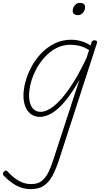

<svg xmlns="http://www.w3.org/2000/svg" viewBox="-113 -795 731 1334"><path d="M100 519Q45 519 -1.5 493Q-48 467 -88 424Q-93 418 -93 411Q-93 404 -85 397Q-77 389 -71.5 389.5Q-66 390 -62 395Q-23 438 17.5 461Q58 484 104 484Q147 484 174.5 464Q202 444 222 404.5Q242 365 260 307L439 -241Q389 -152 341.5 -94.5Q294 -37 249.5 -10Q205 17 163 17Q129 17 103.5 -1Q78 -19 64 -52.5Q50 -86 50 -131Q50 -177 64.5 -229.5Q79 -282 107 -333.5Q135 -385 176 -427Q217 -469 269 -494Q321 -519 383 -519Q415 -519 451 -509Q487 -499 516 -479L523 -500Q525 -508 530 -511.5Q535 -515 545 -515Q557 -515 560 -508.5Q563 -502 560 -494L299 310Q277 378 252 425Q227 472 191.5 495.5Q156 519 100 519ZM169 -18Q211 -18 262.5 -59Q314 -100 371.5 -183.5Q429 -267 488 -392L506 -447Q467 -471 435.5 -477.5Q404 -484 376 -484Q324 -484 280 -461.5Q236 -439 200.5 -401Q165 -363 140 -316.5Q115 -270 102 -222Q89 -174 89 -131Q89 -98 98 -72.5Q107 -47 124.5 -32.5Q142 -18 169 -18ZM428 -690Q412 -690 402 -697.5Q392 -705 392 -719Q392 -741 406.5 -758Q421 -775 442 -775Q458 -775 468 -768Q478 -761 478 -746Q478 -725 464.5 -707.5Q451 -690 428 -690Z"/></svg>

Font: Playwrite US Trad Thin
Style: Regular
Weight: 250
Designer: Veronika Burian, José Scaglione
Foundry: TypeTogether
Version: Version 1.003